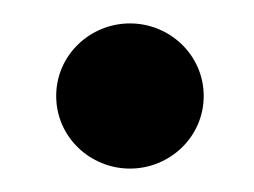

<svg xmlns="http://www.w3.org/2000/svg" viewBox="-20 -113 217 164"><path d="M28 -31C28 4 57 31 91 31C125 31 154 4 154 -31C154 -66 125 -93 91 -93C57 -93 28 -66 28 -31Z"/></svg>

Font: Charger Sport
Style: Bd
Weight: 700
Designer: Jasper
Foundry: Cannot Into Space Fonts
Version: Version 1.1